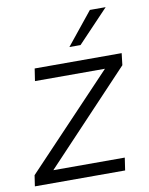

<svg xmlns="http://www.w3.org/2000/svg" viewBox="-80 -756 633 815"><g transform="rotate(-10 236.5 -348.5)"><path d="M4 0 11 -47 395 -452 399 -440H82L90 -493H465L459 -442L76 -36L73 -54H401L393 0ZM251 -557 364 -697H432L299 -557Z"/></g></svg>

Font: Hanken Grotesk Light
Style: Italic
Weight: 300
Italic angle: -8°
Designer: Alfredo Marco Pradil
Foundry: Hanken Design Co.
Version: Version 3.013